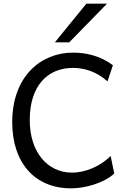

<svg xmlns="http://www.w3.org/2000/svg" viewBox="-20 -1011 702 1043"><path d="M581.1 -163.6C526.4 -108.9 445.3 -73.2 371.1 -73.2C238.8 -73.2 141.6 -183.6 141.6 -358.9C141.6 -546.4 239.7 -642.1 376 -642.1C435.1 -642.1 502.9 -624 564 -568.8L593.3 -656.7C523.4 -709 445.8 -725.1 376 -725.1C204.1 -725.1 46.4 -598.1 46.4 -346.7C46.4 -127 168.9 12.2 366.2 12.2C440.4 12.2 543.9 -15.6 600.6 -68.4ZM449.2 -991.2 278.3 -781.2H356.4L561.5 -991.2Z"/></svg>

Font: Andika
Style: Regular
Weight: 400
Designer: Victor Gaultney, Annie Olsen, Julie Remington, Don Collingsworth, Eric Hays
Foundry: SIL International
Version: Version 1.000